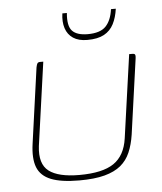

<svg xmlns="http://www.w3.org/2000/svg" viewBox="-45 -593 539 637"><g transform="rotate(-5 224.5 -274.5)"><path d="M109 -399 70 -121Q63 -62 94.5 -38Q126 -14 196 -14Q273 -14 310.5 -39.5Q348 -65 356 -122L395 -399Q396 -399 397.5 -399Q399 -399 400 -399Q401 -399 402.5 -399Q404 -399 405 -399Q411 -399 413 -397.5Q415 -396 415.5 -392.5Q416 -389 415 -382L380 -132Q375 -99 364 -73.5Q353 -48 332.5 -31Q312 -14 278.5 -5Q245 4 194 4Q134 4 100 -9.5Q66 -23 54.5 -52.5Q43 -82 50 -131L85 -382Q87 -392 89.5 -395.5Q92 -399 99 -399Q102 -399 104 -399Q106 -399 109 -399ZM261 -458Q232 -458 214 -470Q196 -482 189 -503.5Q182 -525 186 -553H201Q197 -510 212.5 -493.5Q228 -477 264 -477Q306 -477 324.5 -496.5Q343 -516 348 -553H364Q360 -524 349 -502.5Q338 -481 317 -469.5Q296 -458 261 -458Z"/></g></svg>

Font: Genos Thin Thin
Style: Italic
Weight: 250
Italic angle: -8°
Version: Version 1.010